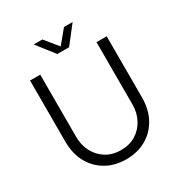

<svg xmlns="http://www.w3.org/2000/svg" viewBox="-204 -1022 1104 1176"><g transform="rotate(-30 348.0 -433.5)"><path d="M348 13Q269 13 208 -21.5Q147 -56 112 -119Q77 -182 77 -269V-700H149V-259Q149 -202 173.5 -155Q198 -108 242.5 -80Q287 -52 348 -52Q409 -52 453.5 -80Q498 -108 522.5 -155Q547 -202 547 -259V-700H619V-269Q619 -182 584 -119Q549 -56 488 -21.5Q427 13 348 13ZM303 -757 207 -880H268L344 -787L421 -880H482L386 -757Z"/></g></svg>

Font: MuseoModerno Light
Style: Regular
Weight: 300
Designer: Pablo Cosgaya, Héctor Gatti, Marcela Romero, and the Authors of The MuseoModerno Project.
Foundry: Omnibus-Type Team
Version: Version 1.001